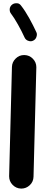

<svg xmlns="http://www.w3.org/2000/svg" viewBox="-20 -1074 272 1169"><path d="M108.4 74.2H109.9C129.4 74.2 146.5 67.4 161.6 53.2C176.3 39.1 183.6 22 184.1 1.5L201.2 -663.1V-665.5C201.2 -684.6 194.3 -701.7 180.2 -716.3C166 -731 148.9 -738.3 128.9 -738.8H126.5C106.9 -738.8 89.8 -731.9 75.7 -717.8C61 -703.6 53.2 -686.5 52.7 -666.5L35.6 -2V-0.5C35.6 19.5 42.5 36.6 56.6 51.3C70.8 65.9 87.9 73.7 108.4 74.2ZM53.7 -1045.9C37.6 -1032.7 39.1 -1018.1 39.1 -1014.6C39.1 -1005.9 41.5 -998 46.9 -991.2C71.3 -960 108.4 -893.1 129.4 -846.2C137.7 -827.1 156.7 -822.8 166.5 -822.8C171.9 -822.8 176.8 -823.7 181.2 -826.2C200.2 -834.5 204.6 -854 204.6 -863.8C204.6 -869.1 203.6 -874 201.2 -878.4C189 -904.8 174.8 -933.1 158.2 -962.9C141.6 -992.7 125 -1018.6 108.4 -1039.6C96.2 -1056.6 81.5 -1054.2 78.1 -1054.2C68.8 -1054.2 61 -1051.3 53.7 -1045.9Z"/></svg>

Font: Mikhak ExtraBold
Style: Regular
Weight: 800
Designer: Amin Abedi
Version: Version 3.2